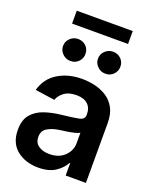

<svg xmlns="http://www.w3.org/2000/svg" viewBox="-167 -999 873 1100"><g transform="rotate(20 270.0 -449.0)"><path d="M204.6 11.2Q126 11.2 73.7 -30.8Q21.5 -72.8 21.5 -153.3Q21.5 -214.8 51.3 -248.8Q81.1 -282.7 128.4 -298.1Q175.8 -313.5 228.5 -318.8Q300.8 -326.7 332 -333.5Q363.3 -340.3 363.3 -368.2V-370.6Q363.3 -410.2 339.6 -432.1Q315.9 -454.1 271.5 -454.1Q224.1 -454.1 196.5 -433.6Q168.9 -413.1 159.2 -385.3L39.6 -402.3Q60.5 -476.6 122.6 -514.6Q184.6 -552.7 270.5 -552.7Q309.6 -552.7 348.9 -543.5Q388.2 -534.2 420.7 -512.9Q453.1 -491.7 472.7 -455.6Q492.2 -419.4 492.2 -365.2V0H368.7V-75.2H364.7Q347.2 -41 307.9 -14.9Q268.6 11.2 204.6 11.2ZM237.3 -83.5Q295.9 -83.5 330.1 -116.9Q364.3 -150.4 364.3 -195.8V-259.8Q356 -253.4 334 -248Q312 -242.7 287.6 -239Q263.2 -235.4 246.1 -233.4Q203.1 -227.1 174.3 -209.7Q145.5 -192.4 145.5 -155.3Q145.5 -119.6 171.4 -101.6Q197.3 -83.5 237.3 -83.5ZM169.4 -626Q141.6 -625.5 121.1 -645.5Q100.6 -665.5 100.6 -692.4Q100.6 -721.2 121.1 -740.5Q141.6 -759.8 169.4 -759.8Q198.2 -759.8 217.8 -740.5Q237.3 -721.2 237.3 -692.4Q237.3 -665.5 217.8 -645.5Q198.2 -625.5 169.4 -626ZM382.3 -626Q354.5 -625.5 334 -645.5Q313.5 -665.5 313.5 -692.4Q313.5 -721.2 334 -740.5Q354.5 -759.8 382.3 -759.8Q411.1 -759.8 430.7 -740.5Q450.2 -721.2 450.2 -692.4Q450.2 -665.5 430.7 -645.5Q411.1 -625.5 382.3 -626ZM446.8 -909.2V-830.6H105.5V-909.2Z"/></g></svg>

Font: Inter Tight SemiBold
Style: Regular
Weight: 600
Designer: Rasmus Andersson
Foundry: rsms
Version: Version 3.004; ttfautohint (v1.8.4.7-5d5b)